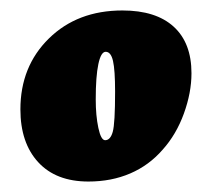

<svg xmlns="http://www.w3.org/2000/svg" viewBox="-20 -726 404 367"><path d="M19 -517Q19 -599 73.5 -652.5Q128 -706 214 -706Q278 -706 312 -675Q346 -644 346 -586Q346 -549 331.5 -509Q317 -469 291 -440Q265 -410 229 -394.5Q193 -379 149 -379Q87 -379 53 -416Q19 -453 19 -517ZM200 -551Q200 -592 196 -609.5Q192 -627 182 -627Q173 -627 168 -603.5Q163 -580 163 -536Q163 -505 168 -481.5Q173 -458 181 -458Q191 -458 195.5 -474Q200 -490 200 -551Z"/></svg>

Font: Atma
Style: Bold
Weight: 700
Designer: Gregori Vincens, Jeremie Hornus, Riccardo Olocco, Yoann Minet.
Foundry: black foundry
Version: Version 1.102;PS 1.100;hotconv 1.0.86;makeotf.lib2.5.63406